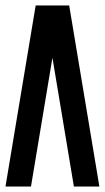

<svg xmlns="http://www.w3.org/2000/svg" viewBox="-20 -679 382 699"><path d="M231.9 -659.2 341.8 0H249L170.9 -468.8L92.8 0H0L109.9 -659.2Z"/></svg>

Font: Alegre Sans
Style: Regular
Weight: 400
Width: 3
Designer: GrandChaos9000
Version: Version 1.2.6 - August 1, 2014